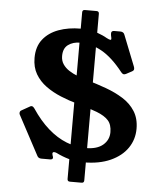

<svg xmlns="http://www.w3.org/2000/svg" viewBox="-59 -819 823 985"><g transform="rotate(5 352.5 -326.0)"><path d="M325 -755Q325 -768 338 -768H398Q411 -768 411 -755V103Q411 116 398 116H338Q325 116 325 103ZM577 -460Q571 -457 566 -457Q559 -457 551 -467Q495 -538 440.5 -568.5Q386 -599 328 -599Q291.6 -599 266.8 -580.8Q242 -562.7 242 -523Q242 -499 254 -481Q266 -463 286 -450Q306 -437 330.5 -427.5Q355 -418 380 -411Q431 -396 479.5 -378.5Q528 -361 568 -336Q608 -311 631.5 -273.8Q655 -236.6 655 -184Q655 -129 625 -85Q595 -41 537.5 -15Q480 11 399 11Q359 11 324 1Q289 -9 257 -25Q250 -28 244 -28Q236 -28 236 -19Q236 -16 238 -10Q241 -3 241 1Q241 11 226 11H182Q166 11 160 -2L52.9 -202.5Q50 -207.2 50 -212Q50 -223 59 -227L98 -249Q101 -251 103.5 -252Q106 -253 109 -253Q116 -253 124 -242Q164 -182 209.5 -142Q255 -102 304.5 -82.5Q354 -63 404 -63Q462 -63 492.5 -89Q523 -115 523 -155Q523 -194 503.5 -215.5Q484 -237 444 -252.5Q404 -268 340 -286Q297 -298 254.5 -315.5Q212 -333 177.5 -358Q143 -383 122.5 -418Q102 -453 102 -501.1Q102 -559 131.5 -596.5Q161 -634 211.5 -652.5Q262 -671 325 -671Q374 -671 408.5 -658.5Q443 -646 461 -635Q476 -627 482 -627Q486 -627 486 -632Q486 -637 484 -644.5Q482 -652 482 -661Q482 -674 498 -674H529Q546 -674 551 -659L613.3 -501.7Q616 -495 616 -489Q616 -485 614 -482Q612 -479 607 -476Z"/></g></svg>

Font: Young Serif Light
Style: Regular
Weight: 300
Designer: Bastien Sozeau
Foundry: NBR — Bastien Sozeau
Version: Version 5.001